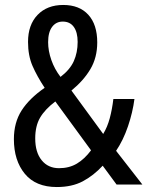

<svg xmlns="http://www.w3.org/2000/svg" viewBox="-20 -744 594 774"><path d="M235 -724Q300 -724 336 -684.5Q372 -645 372 -573Q372 -512 344.5 -465.5Q317 -419 268 -379L396 -204Q413 -232 422.5 -267.5Q432 -303 437 -345H522Q515 -291 496 -235Q477 -179 448 -136L554 0H450L394 -76Q357 -36 313.5 -13Q270 10 209 10Q124 10 80 -43.5Q36 -97 36 -183Q36 -250 67 -298.5Q98 -347 160 -390Q129 -437 111 -478.5Q93 -520 93 -575Q93 -644 131.5 -684Q170 -724 235 -724ZM233 -657Q206 -657 190 -635.5Q174 -614 174 -574Q174 -539 187 -502Q200 -465 224 -434Q262 -463 277.5 -497.5Q293 -532 293 -575Q293 -614 277.5 -635.5Q262 -657 233 -657ZM203 -335Q161 -303 141.5 -269.5Q122 -236 122 -186Q122 -130 148 -98Q174 -66 218 -66Q259 -66 290 -84.5Q321 -103 347 -138Z"/></svg>

Font: Noto Sans Myanmar Condensed
Style: Regular
Weight: 400
Width: 3
Designer: Monotype Design Team
Foundry: Monotype Imaging Inc.
Version: Version 2.107; ttfautohint (v1.8.4.7-5d5b)